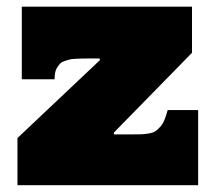

<svg xmlns="http://www.w3.org/2000/svg" viewBox="-20 -543 633 563"><path d="M31.2 -138.2 272.5 -366.2V-371.6H243.2Q228.5 -371.6 221.2 -371.3Q213.9 -371.1 201.7 -370.6Q189.5 -370.1 183.6 -368.4Q177.7 -366.7 169.2 -364Q160.6 -361.3 156.5 -356.7Q152.3 -352.1 147.9 -345.7Q143.6 -339.4 141.8 -330.6Q140.1 -321.8 140.1 -310.5H43.9V-523.4H543V-388.2L314 -154.3V-148.9H363.3Q383.8 -148.9 393.3 -149.2Q402.8 -149.4 416 -151.6Q429.2 -153.8 435.3 -158Q441.4 -162.1 449 -170.2Q456.5 -178.2 461.7 -190.2Q466.8 -202.1 471.7 -220.2H561V0H31.2Z"/></svg>

Font: Bevan
Style: Regular
Weight: 400
Foundry: vernon adams
Version: Version 1.000